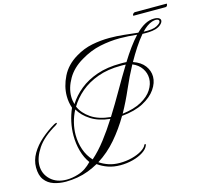

<svg xmlns="http://www.w3.org/2000/svg" viewBox="-132 -1056 1397 1288"><g transform="rotate(-15 566.5 -412.5)"><path d="M172 77Q126 77 87 64Q48 51 24.5 19.5Q1 -12 1 -67Q1 -117 28 -163Q55 -209 99 -247.5Q143 -286 193 -315Q205 -321 209 -321Q213 -321 213 -318Q213 -314 203 -307Q109 -253 67.5 -190.5Q26 -128 26 -73Q26 -15 68 25Q110 65 180 65Q218 65 260 52Q289 43 312 27.5Q335 12 356 -10Q328 -48 313.5 -100Q299 -152 299 -209Q299 -255 309 -302Q319 -349 338 -392Q324 -432 324 -476Q324 -543 357.5 -610.5Q391 -678 463 -721Q519 -755 579.5 -767Q640 -779 701 -779Q752 -779 802 -773.5Q852 -768 898 -763Q929 -794 960 -810.5Q991 -827 1023 -827Q1046 -827 1057 -820Q1068 -813 1068 -803Q1068 -790 1053 -776Q1038 -762 1014 -755Q992 -749 967.5 -748Q943 -747 923 -748Q894 -714 865.5 -670.5Q837 -627 812 -582Q865 -564 891 -529Q917 -494 917 -453Q917 -410 887 -366.5Q857 -323 797.5 -291.5Q738 -260 648 -252Q602 -173 544 -105.5Q486 -38 414 7Q442 26 476.5 37.5Q511 49 553 49Q598 49 638 38.5Q678 28 706 11Q734 -6 742 -25Q745 -30 748 -30Q754 -30 751 -20Q742 4 712 23.5Q682 43 640 54Q598 65 553 65Q506 65 467.5 51.5Q429 38 399 16Q365 35 328.5 49Q292 63 251 70Q232 73 212 75Q192 77 172 77ZM934 -760Q998 -757 1026.5 -772.5Q1055 -788 1055 -801Q1055 -816 1031 -816Q1023 -816 1006 -811Q988 -805 970 -792Q952 -779 934 -760ZM360 -411Q393 -463 443.5 -504Q494 -545 565 -569.5Q636 -594 730 -594Q740 -594 750 -594Q760 -594 770 -593Q799 -640 828.5 -680.5Q858 -721 887 -752Q858 -755 828 -757Q798 -759 768 -759Q700 -759 630.5 -744.5Q561 -730 493 -689Q423 -648 387.5 -586.5Q352 -525 352 -465Q352 -438 360 -411ZM574 -264Q623 -342 669.5 -423.5Q716 -505 761 -578Q752 -579 743.5 -579Q735 -579 727 -579Q636 -579 566 -553.5Q496 -528 446.5 -486Q397 -444 366 -392Q387 -343 439 -307.5Q491 -272 574 -264ZM656 -265Q737 -275 788.5 -303.5Q840 -332 864.5 -370.5Q889 -409 889 -448Q889 -486 867 -518.5Q845 -551 804 -568Q764 -494 730.5 -416.5Q697 -339 656 -265ZM382 -21Q432 -65 478 -125Q524 -185 567 -253Q489 -261 436 -294.5Q383 -328 356 -375Q335 -335 324.5 -292.5Q314 -250 314 -209Q314 -155 331 -106Q348 -57 382 -21ZM897 -881Q894 -881 894 -885Q894 -890 899.5 -896Q905 -902 912 -902H1131Q1133 -902 1133 -899Q1133 -893 1129.5 -887Q1126 -881 1118 -881Z"/></g></svg>

Font: Mea Culpa
Style: Regular
Weight: 400
Designer: Robert E. Leuschke
Foundry: Robert E. Leuschke
Version: Version 1.010; ttfautohint (v1.8.3)